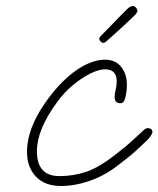

<svg xmlns="http://www.w3.org/2000/svg" viewBox="-20 -606 528 640"><path d="M183 14Q130 14 100 -17Q70 -48 70 -100Q70 -190 155 -296Q199 -350 244.5 -378.5Q290 -407 330 -407Q365 -407 384 -383Q403 -359 403 -323Q403 -301 397 -278Q393 -262 381 -262Q362 -262 362 -283Q362 -292 365.5 -306.5Q369 -321 369 -335Q369 -375 330 -375Q309 -375 279.5 -360Q250 -345 221 -320.5Q192 -296 170 -265Q103 -174 103 -102Q103 -19 178 -19Q225 -19 268 -33.5Q311 -48 369 -94Q405 -122 423 -139Q441 -156 462 -175Q468 -179 473 -179Q478 -179 483 -176Q488 -173 488 -167Q488 -156 468 -136Q451 -120 432 -102.5Q413 -85 372 -54Q328 -20 278.5 -3Q229 14 183 14ZM324 -463Q320 -463 315.5 -467.5Q311 -472 311 -476Q311 -481 315 -485Q323 -493 339 -509.5Q355 -526 373 -544.5Q391 -563 404 -576Q408 -580 413.5 -583Q419 -586 423 -586Q428 -586 432.5 -581.5Q437 -577 438 -572V-570Q438 -564 429 -555Q420 -546 392 -520Q364 -494 332 -466Q328 -463 324 -463Z"/></svg>

Font: Oooh Baby
Style: Regular
Weight: 400
Designer: Robert E. Leuschke
Foundry: Robert E. Leuschke
Version: Version 1.011; ttfautohint (v1.8.3)